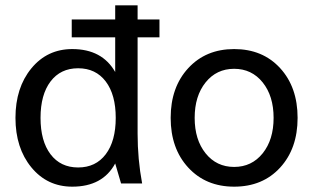

<svg xmlns="http://www.w3.org/2000/svg" viewBox="-20 -688 1174 720"><path d="M376.5 -382.5Q339 -432 273 -432Q207 -432 169.5 -382.5Q132 -333 132 -246Q132 -159 169.5 -109.5Q207 -60 273 -60Q339 -60 376.5 -109.5Q414 -159 414 -246Q414 -333 376.5 -382.5ZM412 -75Q365 12 251 12Q157 12 97.5 -60.5Q38 -133 38 -246Q38 -359 97.5 -431.5Q157 -504 251 -504Q363 -504 412 -418V-548H249V-615H412V-668H496V-615H578V-548H496V-187Q496 -91 513 0H434Z M751 -379Q710 -328 710 -246Q710 -164 751 -113Q792 -62 858 -62Q924 -62 965 -113Q1006 -164 1006 -246Q1006 -328 965 -379Q924 -430 858 -430Q792 -430 751 -379ZM858 12Q752 12 686 -59.5Q620 -131 620 -246Q620 -361 686 -432.5Q752 -504 858 -504Q965 -504 1030.5 -432.5Q1096 -361 1096 -246Q1096 -131 1030.5 -59.5Q965 12 858 12Z"/></svg>

Font: Atkinson Hyperlegible Pro
Style: Regular
Weight: 400
Designer: Elliott Scott, Megan Eiswerth, Linus Boman, Theodore Petrosky, Jacob Perez
Foundry: Braille Institute
Version: Version 1.5.1